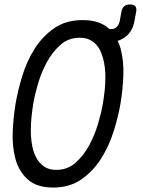

<svg xmlns="http://www.w3.org/2000/svg" viewBox="-20 -830 640 860"><path d="M218 10Q144 10 104 -26.5Q64 -63 49 -119Q34 -175 37 -241Q40 -307 50 -367Q60 -425 80 -490.5Q100 -556 135 -611.5Q170 -667 222.5 -703.5Q275 -740 350 -740Q425 -740 465 -704L469 -700H480Q494 -700 504 -710.5Q514 -721 517 -739L524 -778Q527 -794 536.5 -802Q546 -810 562.5 -810Q579 -810 586 -802Q593 -794 590 -778L582 -735Q575 -694 546 -668Q529 -654 507 -647Q515 -631 520 -613Q535 -557 532.5 -492Q530 -427 520 -368Q510 -308 489 -241.5Q468 -175 432.5 -119Q397 -63 344.5 -26.5Q292 10 218 10ZM232 -69Q283 -69 319.5 -102Q356 -135 380.5 -181Q405 -227 420 -278.5Q435 -330 441 -367Q445 -391 448.5 -422Q452 -453 452 -485.5Q452 -518 446 -549.5Q440 -581 427.5 -606Q415 -631 392.5 -646Q370 -661 337 -661Q286 -661 249.5 -628Q213 -595 188.5 -549Q164 -503 149.5 -452.5Q135 -402 129 -366Q125 -341 121.5 -309.5Q118 -278 118 -245.5Q118 -213 123.5 -181Q129 -149 142 -124.5Q155 -100 177 -84.5Q199 -69 232 -69Z"/></svg>

Font: Maple Mono Light
Style: Italic
Weight: 300
Italic angle: -10°
Monospace: yes
Designer: subframe7536
Version: Version 7.000